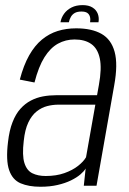

<svg xmlns="http://www.w3.org/2000/svg" viewBox="-20 -708 493 732"><path d="M134 4Q170.5 4 199.5 -2.8Q228.5 -9.5 250.5 -20.2Q272.5 -31 286.5 -43Q300.5 -55 306.5 -65.5L299.5 0H348L415.5 -383Q430 -463 417 -510.5Q404 -558 366.8 -579Q329.5 -600 270.5 -600Q232.5 -600 199.8 -589.8Q167 -579.5 139.8 -557Q112.5 -534.5 91.2 -497Q70 -459.5 55.5 -404.5L111.5 -393.5Q127 -454 149.5 -489.8Q172 -525.5 201 -541.5Q230 -557.5 264.5 -557.5Q303.5 -557.5 328 -540.2Q352.5 -523 360.5 -485Q368.5 -447 357 -384L350 -345H194Q168.5 -345 144 -340.5Q119.5 -336 97.5 -324.5Q75.5 -313 57.8 -293.2Q40 -273.5 27.8 -242.2Q15.5 -211 10.5 -166.5Q2 -96.5 14.8 -59.5Q27.5 -22.5 58.5 -9.2Q89.5 4 134 4ZM154 -37Q124.5 -37 103.2 -47.5Q82 -58 73 -86.8Q64 -115.5 70.5 -170.5Q75 -214 88 -241.2Q101 -268.5 119.8 -283.2Q138.5 -298 159.8 -303.5Q181 -309 203.5 -309H343.5L308 -108.5Q298.5 -92 277.5 -75.5Q256.5 -59 225.5 -48Q194.5 -37 154 -37ZM295 -688.5Q270.5 -688.5 252.8 -679.5Q235 -670.5 224.2 -655.5Q213.5 -640.5 210.5 -623H242.5Q245 -635 250.5 -644.2Q256 -653.5 265.5 -658.8Q275 -664 290.5 -664Q305 -664 312.5 -659Q320 -654 322.8 -644.5Q325.5 -635 323.5 -623H355.5Q358.5 -640.5 352.8 -655.5Q347 -670.5 332.5 -679.5Q318 -688.5 295 -688.5Z"/></svg>

Font: Anybody SemiCondensed Light
Style: Italic
Weight: 300
Width: 4
Italic angle: -10°
Version: Version 1.113;gftools[0.9.25]